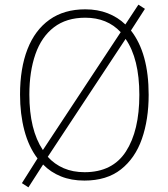

<svg xmlns="http://www.w3.org/2000/svg" viewBox="-20 -765 719 824"><path d="M618 -358Q618 -252 589 -169Q560 -86 499 -38Q438 10 342 10Q286 10 241.5 -8Q197 -26 165 -59L102 39L74 21L141 -85Q103 -135 84.5 -205.5Q66 -276 66 -359Q66 -472 98 -554Q130 -636 192.5 -680.5Q255 -725 346 -725Q399 -725 442.5 -708Q486 -691 518 -660L574 -745L602 -727L542 -634Q618 -537 618 -358ZM106 -359Q106 -208 164 -121L498 -627Q440 -689 346 -689Q265 -689 211.5 -648Q158 -607 132 -532.5Q106 -458 106 -359ZM578 -358Q578 -513 519 -598L185 -92Q214 -60 253.5 -43Q293 -26 343 -26Q463 -26 520.5 -115Q578 -204 578 -358Z"/></svg>

Font: Noto Sans Gujarati UI SemiCondensed ExtraLight
Style: Regular
Weight: 200
Width: 4
Designer: Jelle Bosma - Monotype Design Team, Universal Thirst
Foundry: Monotype Imaging Inc.
Version: Version 2.106; ttfautohint (v1.8.4.7-5d5b)